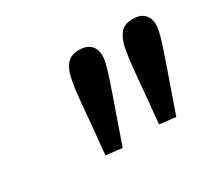

<svg xmlns="http://www.w3.org/2000/svg" viewBox="-71 -876 573 521"><g transform="rotate(-30 215.5 -615.0)"><path d="M185.5 -470.2 134.8 -476.1Q142.6 -554.2 147.9 -615.7Q153.3 -677.2 159.7 -706.5Q165 -731 177.7 -745.4Q190.4 -759.8 215.3 -759.8Q234.4 -759.8 245.6 -752.2Q256.8 -744.6 261 -731.7Q265.1 -718.8 262.2 -701.7Q258.8 -682.6 246.3 -645.3Q233.9 -607.9 217.5 -562Q201.2 -516.1 185.5 -470.2ZM353.5 -470.2 302.7 -476.1Q310.5 -554.2 315.9 -615.7Q321.3 -677.2 327.6 -706.5Q333 -731 345.7 -745.4Q358.4 -759.8 383.3 -759.8Q402.3 -759.8 413.6 -752.2Q424.8 -744.6 429 -731.7Q433.1 -718.8 430.2 -701.7Q426.8 -682.6 414.3 -645.3Q401.9 -607.9 385.5 -562Q369.1 -516.1 353.5 -470.2Z"/></g></svg>

Font: Reddit Sans Medium
Style: Italic
Weight: 500
Italic angle: -11.25°
Designer: Stephen Hutchings
Version: Version 1.013